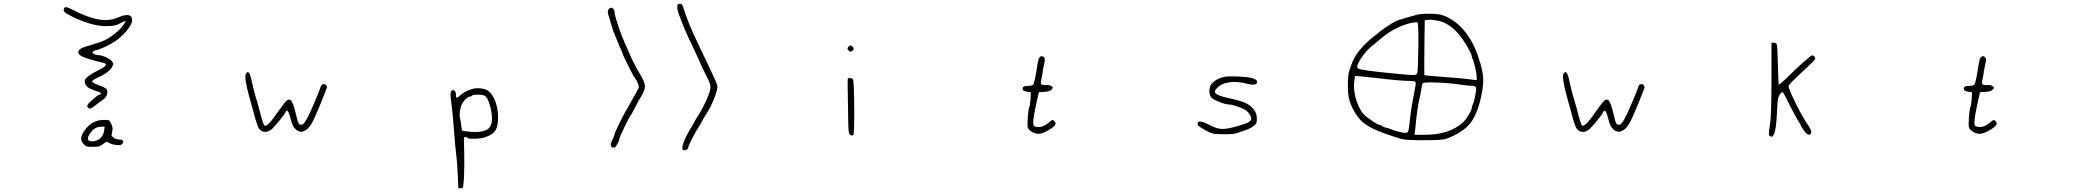

<svg xmlns="http://www.w3.org/2000/svg" viewBox="-20 -709 11040 1020"><path d="M533 -14 536 -36H517Q480 -35 457 2Q444 21 447.5 31.5Q451 42 469 42Q494 42 511.5 26.5Q529 11 533 -14ZM490 -65Q508 -72 534 -72Q554 -72 559 -69.5Q564 -67 571 -51Q577 -37 578 -29.5Q579 -22 576 -9Q572 6 573 10.5Q574 15 583 22Q595 32 612 32Q628 32 633 39Q638 46 629 56Q623 64 599 61.5Q575 59 560 50Q551 44 546 44.5Q541 45 528 56Q515 66 505.5 68.5Q496 71 472 71Q447 71 439.5 68.5Q432 66 424 56Q411 42 411 29Q411 5 436 -25Q461 -55 490 -65ZM320 -664Q323 -672 333 -670.5Q343 -669 368 -656Q448 -615 504.5 -605.5Q561 -596 606 -616Q643 -632 662.5 -628.5Q682 -625 682 -601Q682 -581 654.5 -547.5Q627 -514 591 -489Q570 -475 534.5 -458.5Q499 -442 489 -442Q481 -442 474 -434Q470 -430 471.5 -427.5Q473 -425 482 -421Q496 -416 504 -416Q518 -416 542.5 -405Q567 -394 574 -384Q581 -375 581.5 -370.5Q582 -366 576 -354Q559 -323 498 -296Q468 -283 470 -276Q472 -268 505 -256Q539 -244 546 -235Q553 -225 549 -209Q545 -193 533 -184Q532 -184 516 -171.5Q500 -159 490 -152Q469 -134 459 -132.5Q449 -131 444 -143Q440 -153 469 -177Q496 -202 506 -205Q516 -208 515.5 -213Q515 -218 504 -221Q485 -226 455 -240Q441 -247 434 -261.5Q427 -276 432 -286Q443 -307 507 -338Q570 -369 522 -377Q499 -382 489 -385Q486 -386 479 -388Q472 -390 462 -393Q452 -396 445 -398Q396 -413 396 -431.5Q396 -450 437 -462Q511 -483 536 -495Q561 -507 591 -531Q621 -555 634 -574Q651 -598 646 -598Q644 -598 636 -594Q607 -578 590 -574Q573 -570 539 -570Q465 -572 365 -620Q333 -636 324 -644.5Q315 -653 320 -664Z M1286 -316Q1300 -343 1313 -297Q1316 -286 1319 -271Q1330 -219 1345 -172Q1348 -162 1358 -126Q1378 -46 1385 -42Q1394 -37 1413 -57.5Q1432 -78 1473 -138Q1494 -167 1504 -175Q1514 -183 1523 -178Q1537 -169 1554 -95Q1563 -55 1570 -49Q1577 -45 1584 -46.5Q1591 -48 1600 -61Q1609 -74 1620 -96.5Q1631 -119 1647 -157Q1673 -215 1684 -249Q1687 -259 1695.5 -261.5Q1704 -264 1712 -257Q1720 -248 1714 -236Q1707 -220 1702 -206Q1697 -192 1688 -170Q1680 -152 1676 -141Q1650 -78 1636.5 -54.5Q1623 -31 1609 -21Q1592 -9 1580 -9Q1568 -9 1554 -19Q1542 -29 1535.5 -42.5Q1529 -56 1521 -89Q1512 -121 1504 -121Q1500 -121 1496 -111Q1491 -101 1465.5 -69.5Q1440 -38 1426 -25Q1408 -8 1387.5 -8.5Q1367 -9 1355 -27Q1345 -43 1325 -120Q1325 -121 1304 -196Q1276 -298 1286 -316Z M2554 -201Q2544 -206 2517.5 -206Q2491 -206 2488 -201Q2485 -196 2476 -196Q2467 -196 2449 -177.5Q2431 -159 2425 -128Q2419 -97 2424 -80Q2428 -64 2431 -39L2434 -15L2458 -11Q2571 3 2588 -45Q2600 -75 2587 -132.5Q2574 -190 2554 -201ZM2491 -237Q2510 -242 2533 -239.5Q2556 -237 2571 -228Q2595 -212 2610.5 -172.5Q2626 -133 2626 -86Q2626 -38 2612 -16Q2598 6 2558 20Q2539 27 2502.5 28Q2466 29 2462 23Q2460 18 2451 18Q2445 18 2444.5 30.5Q2444 43 2446 94Q2448 166 2445 231Q2442 276 2440 283.5Q2438 291 2428 291H2415L2412 221Q2408 142 2403 106Q2398 70 2392 -16Q2386 -102 2374 -194Q2370 -224 2384 -230Q2389 -232 2394 -228Q2402 -221 2402 -206Q2402 -191 2406.5 -190Q2411 -189 2424 -202Q2449 -225 2491 -237Z M3215 -662Q3221 -668 3227 -668Q3234 -668 3239.5 -661Q3245 -654 3245 -644Q3245 -629 3263.5 -574Q3282 -519 3301 -476Q3304 -470 3308.5 -460Q3313 -450 3316 -442.5Q3319 -435 3321 -431Q3346 -371 3382 -312Q3407 -270 3406.5 -249Q3406 -228 3377 -181Q3372 -174 3352 -135Q3334 -99 3329 -94Q3322 -85 3296.5 -32Q3271 21 3271 28Q3271 35 3261 53.5Q3251 72 3247 73Q3232 79 3226.5 67.5Q3221 56 3231 39Q3245 10 3245 4Q3245 -1 3267 -47Q3289 -93 3300 -111Q3310 -127 3332 -168Q3345 -192 3365 -227Q3373 -240 3373.5 -246Q3374 -252 3370 -264Q3363 -281 3352 -296Q3344 -306 3315.5 -363.5Q3287 -421 3287 -426Q3287 -428 3274 -456Q3266 -475 3253 -507Q3239 -541 3239 -541Q3237 -547 3226 -582Q3218 -614 3213 -626Q3204 -651 3215 -662ZM3578 -672Q3578 -683 3580.5 -686Q3583 -689 3591.5 -689Q3600 -689 3604 -683.5Q3608 -678 3614 -657Q3635 -588 3688 -478Q3787 -273 3790.5 -255.5Q3794 -238 3776.5 -192Q3759 -146 3732 -103Q3718 -81 3712 -69Q3712 -68 3702 -51Q3676 -10 3656 28.5Q3636 67 3636 77Q3636 82 3626.5 86.5Q3617 91 3611 89Q3599 84 3610 52Q3621 20 3652 -32Q3672 -64 3672 -67Q3672 -69 3690 -97Q3712 -131 3731 -173Q3750 -215 3753 -234Q3756 -250 3752 -263Q3748 -276 3727 -317Q3698 -376 3698 -379Q3698 -381 3660 -461Q3612 -560 3587 -632Q3578 -655 3578 -672Z M4484 -291Q4487 -296 4497 -294.5Q4507 -293 4511 -288Q4517 -281 4518 -139.5Q4519 2 4513 8Q4508 13 4497 8Q4490 4 4488 -17.5Q4486 -39 4485 -142Q4482 -285 4484 -291ZM4486 -459Q4493 -467 4499 -467Q4505 -467 4512 -459Q4518 -451 4512 -443Q4505 -435 4499 -435Q4493 -435 4486 -443Q4479 -451 4486 -459Z M5502 -403Q5511 -415 5522 -408Q5533 -401 5530 -385Q5527 -372 5521 -339Q5516 -304 5512 -287Q5507 -268 5512 -262Q5517 -256 5536 -257Q5556 -259 5566 -251Q5573 -246 5573 -243.5Q5573 -241 5566 -233Q5557 -222 5528 -221L5499 -219L5490 -180Q5469 -86 5469 -59Q5469 -47 5471.5 -42.5Q5474 -38 5482 -36Q5515 -28 5548 -55Q5566 -71 5571 -71Q5578 -71 5583.5 -63Q5589 -55 5587 -49Q5581 -35 5548.5 -16.5Q5516 2 5498 2Q5480 2 5461.5 -9Q5443 -20 5440 -33Q5437 -44 5440 -85.5Q5443 -127 5448 -140Q5453 -153 5455 -186L5456 -219L5436 -222Q5415 -225 5413 -234Q5411 -244 5418.5 -248.5Q5426 -253 5444 -253Q5463 -253 5469 -260Q5477 -269 5493 -376Q5497 -397 5502 -403Z M6486 -301Q6508 -305 6560.5 -302.5Q6613 -300 6634 -293Q6649 -288 6653.5 -284.5Q6658 -281 6658 -273Q6658 -250 6597 -266Q6549 -278 6508.5 -271.5Q6468 -265 6446 -242Q6436 -232 6434.5 -224.5Q6433 -217 6440.5 -211Q6448 -205 6463.5 -199.5Q6479 -194 6507 -188Q6571 -174 6597 -162Q6623 -150 6642 -126Q6657 -106 6657 -80Q6657 -63 6654.5 -56Q6652 -49 6640 -40Q6623 -26 6593 -16Q6564 -7 6548 -1Q6532 5 6478 4Q6440 4 6427 1.5Q6414 -1 6395 -11Q6362 -29 6352 -36.5Q6342 -44 6342 -52Q6342 -75 6391 -52Q6427 -34 6442 -29Q6457 -24 6477 -24Q6502 -24 6556.5 -39.5Q6611 -55 6620 -65Q6627 -72 6627.5 -76.5Q6628 -81 6624 -91Q6618 -106 6605 -118Q6595 -128 6559.5 -141Q6524 -154 6508 -154Q6491 -154 6456.5 -168Q6422 -182 6414 -192Q6404 -206 6405 -229Q6406 -252 6418 -265Q6444 -293 6486 -301Z M7734 -260Q7682 -268 7613 -270.5Q7544 -273 7539 -267Q7534 -260 7531 -237Q7526 -205 7520 -180Q7509 -136 7499 -28L7495 7H7550Q7677 7 7749 -56Q7764 -69 7781.5 -97.5Q7799 -126 7799 -138Q7799 -144 7804 -153Q7810 -165 7817 -200Q7824 -235 7822 -243Q7818 -253 7801 -253Q7781 -253 7734 -260ZM7288 -295Q7248 -300 7212 -303L7179 -306L7176 -287Q7168 -246 7180.5 -194.5Q7193 -143 7219 -108Q7230 -94 7265.5 -69.5Q7301 -45 7311 -45Q7318 -45 7322 -40Q7325 -35 7341 -31Q7355 -29 7366 -24Q7378 -18 7406 -10.5Q7434 -3 7445 -3Q7445 -3 7446 -3Q7458 -3 7461 -10.5Q7464 -18 7469 -62Q7470 -68 7470 -71Q7478 -144 7493 -216Q7493 -217 7493 -217Q7503 -264 7500.5 -271.5Q7498 -279 7473 -279Q7472 -279 7472 -279Q7421 -279 7288 -295ZM7515 -460Q7516 -584 7511 -589Q7510 -591 7505 -591Q7461 -588 7409 -564Q7357 -540 7314 -502Q7292 -483 7275 -470Q7235 -438 7208.5 -396Q7182 -354 7195 -345Q7208 -335 7411 -316Q7471 -310 7488.5 -310.5Q7506 -311 7509 -320Q7513 -327 7515 -460ZM7619 -599Q7587 -604 7585 -604Q7576 -605 7563 -603L7549 -601L7547 -457Q7546 -313 7547 -310Q7549 -308 7602 -304Q7733 -295 7800 -286L7825 -283V-300Q7825 -315 7817 -349.5Q7809 -384 7804 -395Q7799 -403 7799 -409Q7799 -419 7778.5 -455Q7758 -491 7738 -517Q7712 -551 7680.5 -572.5Q7649 -594 7619 -599ZM7509 -631Q7536 -637 7581 -636Q7626 -635 7647 -627Q7710 -604 7758.5 -546Q7807 -488 7834 -405Q7855 -343 7858.5 -306.5Q7862 -270 7854 -222Q7833 -109 7792.5 -56.5Q7752 -4 7661 29Q7639 36 7543.5 36Q7448 36 7424 29Q7333 1 7289 -18.5Q7245 -38 7217 -62Q7196 -81 7176 -115Q7156 -149 7147 -183Q7140 -210 7140.5 -263Q7141 -316 7149 -336Q7154 -350 7159 -365Q7186 -444 7283 -519Q7307 -537 7313 -543Q7317 -547 7354 -572Q7385 -593 7411 -602.5Q7437 -612 7509 -631Z M8286 -316Q8300 -343 8313 -297Q8316 -286 8319 -271Q8330 -219 8345 -172Q8348 -162 8358 -126Q8378 -46 8385 -42Q8394 -37 8413 -57.5Q8432 -78 8473 -138Q8494 -167 8504 -175Q8514 -183 8523 -178Q8537 -169 8554 -95Q8563 -55 8570 -49Q8577 -45 8584 -46.5Q8591 -48 8600 -61Q8609 -74 8620 -96.5Q8631 -119 8647 -157Q8673 -215 8684 -249Q8687 -259 8695.5 -261.5Q8704 -264 8712 -257Q8720 -248 8714 -236Q8707 -220 8702 -206Q8697 -192 8688 -170Q8680 -152 8676 -141Q8650 -78 8636.5 -54.5Q8623 -31 8609 -21Q8592 -9 8580 -9Q8568 -9 8554 -19Q8542 -29 8535.5 -42.5Q8529 -56 8521 -89Q8512 -121 8504 -121Q8500 -121 8496 -111Q8491 -101 8465.5 -69.5Q8440 -38 8426 -25Q8408 -8 8387.5 -8.5Q8367 -9 8355 -27Q8345 -43 8325 -120Q8325 -121 8304 -196Q8276 -298 8286 -316Z M9391 -285V-482H9403Q9415 -482 9419 -473Q9423 -465 9425 -362Q9428 -261 9430 -259Q9431 -258 9443 -268.5Q9455 -279 9473 -296Q9518 -341 9560 -378Q9602 -415 9607 -415Q9613 -415 9620 -407Q9626 -400 9620.5 -392Q9615 -384 9584 -355Q9508 -284 9494 -269Q9480 -254 9482 -246Q9494 -210 9525.5 -148Q9557 -86 9587 -42Q9616 2 9591 6Q9580 8 9563 -16Q9547 -39 9547 -43Q9547 -45 9530 -72Q9514 -98 9490 -146Q9456 -217 9450 -219Q9445 -221 9434 -205Q9427 -194 9424.5 -176.5Q9422 -159 9420 -106Q9414 14 9393 17Q9388 17 9381 13Q9377 10 9377 0.5Q9377 -9 9382 -40Q9391 -88 9391 -285Z M10502 -403Q10511 -415 10522 -408Q10533 -401 10530 -385Q10527 -372 10521 -339Q10516 -304 10512 -287Q10507 -268 10512 -262Q10517 -256 10536 -257Q10556 -259 10566 -251Q10573 -246 10573 -243.5Q10573 -241 10566 -233Q10557 -222 10528 -221L10499 -219L10490 -180Q10469 -86 10469 -59Q10469 -47 10471.5 -42.5Q10474 -38 10482 -36Q10515 -28 10548 -55Q10566 -71 10571 -71Q10578 -71 10583.5 -63Q10589 -55 10587 -49Q10581 -35 10548.5 -16.5Q10516 2 10498 2Q10480 2 10461.5 -9Q10443 -20 10440 -33Q10437 -44 10440 -85.5Q10443 -127 10448 -140Q10453 -153 10455 -186L10456 -219L10436 -222Q10415 -225 10413 -234Q10411 -244 10418.5 -248.5Q10426 -253 10444 -253Q10463 -253 10469 -260Q10477 -269 10493 -376Q10497 -397 10502 -403Z"/></svg>

Font: sitelen luka ante tan jan Iwi
Style: Regular
Weight: 400
Designer: jan Iwi
Foundry: SP Font Maker - https://wasokeli.github.io/sp-font-maker
Version: Version 1.0